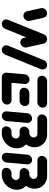

<svg xmlns="http://www.w3.org/2000/svg" viewBox="798 -1358 559 2196"><g transform="rotate(90 1078.0 -259.5)"><path d="M497.8 -50.7Q497.8 -60 501.9 -71.1L666.7 -478.5Q673.3 -496.3 688.9 -507.4Q704.4 -518.5 723.3 -518.5Q738.1 -518.5 749.8 -511.7Q761.5 -504.8 768 -493Q774.4 -481.1 774.4 -467.4Q774.4 -457 770.7 -447.4L605.6 -40Q599.3 -22.2 583.5 -11.1Q567.8 0 548.9 0Q534.4 0 522.8 -6.9Q511.1 -13.7 504.4 -25.4Q497.8 -37 497.8 -50.7ZM108.9 -287.8 73 -447.8Q71.9 -453.3 71.9 -458.9Q71.9 -474.4 80 -488.1Q88.1 -501.9 102 -510.2Q115.9 -518.5 132.2 -518.5Q151.1 -518.5 164.8 -507.2Q178.5 -495.9 182.2 -478.1L218.1 -318.1Q219.3 -312.6 219.3 -307Q219.3 -291.5 210.9 -277.8Q202.6 -264.1 188.7 -255.7Q174.8 -247.4 158.5 -247.4Q139.6 -247.4 125.9 -258.7Q112.2 -270 108.9 -287.8ZM201.9 -50.7Q201.9 -60 205.9 -71.1L370.7 -478.5Q377.4 -496.3 393 -507.4Q408.5 -518.5 427.4 -518.5Q442.2 -518.5 453.9 -511.7Q465.6 -504.8 472 -493Q478.5 -481.1 478.5 -467.4Q478.5 -457 474.8 -447.4L309.6 -40Q303.3 -22.2 287.6 -11.1Q271.9 0 253 0Q238.5 0 226.9 -6.9Q215.2 -13.7 208.5 -25.4Q201.9 -37 201.9 -50.7ZM413 -252.2 368.9 -447.8Q367.8 -453.3 367.8 -458.9Q367.8 -474.4 375.9 -488.1Q384.1 -501.9 398 -510.2Q411.9 -518.5 428.1 -518.5Q447 -518.5 460.7 -507.2Q474.4 -495.9 478.1 -478.1L522.2 -282.6Q523.3 -277 523.3 -271.9Q523.3 -256.3 515 -242.4Q506.7 -228.5 492.8 -220.2Q478.9 -211.9 462.6 -211.9Q443.7 -211.9 430 -223.1Q416.3 -234.4 413 -252.2Z M810.4 -51.9 828.9 -261.1Q830 -276.3 838.7 -289.1Q847.4 -301.9 860.7 -309.3Q874.1 -316.7 889.3 -316.7Q904.4 -316.7 916.5 -309.3Q928.5 -301.9 934.8 -289.1Q941.1 -276.3 940 -261.1L921.5 -51.9ZM1175.2 -60.4Q1175.2 -44.1 1166.9 -30.2Q1158.5 -16.3 1144.4 -8.1Q1130.4 0 1114.4 0H861.5Q839.6 0 825 -14.6Q810.4 -29.3 810.4 -50.7Q810.4 -67 818.7 -80.9Q827 -94.8 841.1 -103Q855.2 -111.1 871.1 -111.1H1124.1Q1145.9 -111.1 1160.6 -96.5Q1175.2 -81.9 1175.2 -60.4ZM983 -254.4Q983 -270.7 991.3 -284.6Q999.6 -298.5 1013.7 -306.7Q1027.8 -314.8 1043.7 -314.8H1141.9Q1163.7 -314.8 1178.3 -300.4Q1193 -285.9 1193 -264.4Q1193 -248.1 1184.6 -234.3Q1176.3 -220.4 1162.2 -212Q1148.1 -203.7 1132.2 -203.7H1034.1Q1012.2 -203.7 997.6 -218.3Q983 -233 983 -254.4ZM845.9 -458.1Q845.9 -474.4 854.3 -488.3Q862.6 -502.2 876.7 -510.4Q890.7 -518.5 906.7 -518.5H1159.6Q1181.5 -518.5 1196.1 -504.1Q1210.7 -489.6 1210.7 -468.1Q1210.7 -451.9 1202.4 -438Q1194.1 -424.1 1180 -415.7Q1165.9 -407.4 1150 -407.4H897Q875.2 -407.4 860.6 -422Q845.9 -436.7 845.9 -458.1Z M1304.1 0Q1288.9 0 1276.9 -7.4Q1264.8 -14.8 1258.5 -27.6Q1252.2 -40.4 1253.3 -55.6L1274.1 -290.7Q1275.2 -305.9 1283.9 -318.7Q1292.6 -331.5 1305.9 -338.9Q1319.3 -346.3 1334.4 -346.3Q1349.6 -346.3 1361.7 -338.9Q1373.7 -331.5 1380 -318.7Q1386.3 -305.9 1385.2 -290.7L1364.4 -55.6Q1363.3 -40.4 1354.6 -27.6Q1345.9 -14.8 1332.6 -7.4Q1319.3 0 1304.1 0ZM1483 -315.2H1531.5Q1571.9 -315.2 1605 -296.1Q1638.1 -277 1657 -244.3Q1675.9 -211.5 1675.9 -171.9Q1675.9 -167.4 1675.2 -157.8Q1671.5 -114.8 1647.2 -78.7Q1623 -42.6 1585 -21.3Q1547 0 1504.1 0H1475.9Q1454.1 0 1439.4 -14.6Q1424.8 -29.3 1424.8 -50.7Q1424.8 -67 1433.1 -80.9Q1441.5 -94.8 1455.6 -103Q1469.6 -111.1 1485.6 -111.1H1513.7Q1527 -111.1 1538.7 -118.1Q1550.4 -125.2 1557.2 -136.9Q1564.1 -148.5 1564.1 -161.9Q1564.1 -179.6 1552 -191.9Q1540 -204.1 1521.9 -204.1H1473.3ZM1428.1 -254.8Q1428.1 -271.1 1436.5 -285Q1444.8 -298.9 1458.9 -307Q1473 -315.2 1488.9 -315.2H1501.9Q1514.8 -315.2 1526.5 -322Q1538.1 -328.9 1545 -340.6Q1551.9 -352.2 1551.9 -365.6Q1551.9 -383 1539.8 -395.2Q1527.8 -407.4 1510 -407.4H1339.6Q1317.8 -407.4 1303.1 -422Q1288.5 -436.7 1288.5 -458.1Q1288.5 -474.4 1296.9 -488.3Q1305.2 -502.2 1319.3 -510.4Q1333.3 -518.5 1349.3 -518.5H1519.6Q1560 -518.5 1593 -499.4Q1625.9 -480.4 1644.8 -447.8Q1663.7 -415.2 1663.7 -375.6Q1663.7 -371.1 1663 -361.5Q1659.3 -318.5 1635 -282.4Q1610.7 -246.3 1572.8 -225.2Q1534.8 -204.1 1492.2 -204.1H1479.3Q1457.4 -204.1 1442.8 -218.7Q1428.1 -233.3 1428.1 -254.8Z M1778.1 0Q1763 0 1750.9 -7.4Q1738.9 -14.8 1732.6 -27.6Q1726.3 -40.4 1727.4 -55.6L1748.1 -290.7Q1749.3 -305.9 1758 -318.7Q1766.7 -331.5 1780 -338.9Q1793.3 -346.3 1808.5 -346.3Q1823.7 -346.3 1835.7 -338.9Q1847.8 -331.5 1854.1 -318.7Q1860.4 -305.9 1859.3 -290.7L1838.5 -55.6Q1837.4 -40.4 1828.7 -27.6Q1820 -14.8 1806.7 -7.4Q1793.3 0 1778.1 0ZM1957 -315.2H2005.6Q2045.9 -315.2 2079.1 -296.1Q2112.2 -277 2131.1 -244.3Q2150 -211.5 2150 -171.9Q2150 -167.4 2149.3 -157.8Q2145.6 -114.8 2121.3 -78.7Q2097 -42.6 2059.1 -21.3Q2021.1 0 1978.1 0H1950Q1928.1 0 1913.5 -14.6Q1898.9 -29.3 1898.9 -50.7Q1898.9 -67 1907.2 -80.9Q1915.6 -94.8 1929.6 -103Q1943.7 -111.1 1959.6 -111.1H1987.8Q2001.1 -111.1 2012.8 -118.1Q2024.4 -125.2 2031.3 -136.9Q2038.1 -148.5 2038.1 -161.9Q2038.1 -179.6 2026.1 -191.9Q2014.1 -204.1 1995.9 -204.1H1947.4ZM1902.2 -254.8Q1902.2 -271.1 1910.6 -285Q1918.9 -298.9 1933 -307Q1947 -315.2 1963 -315.2H1975.9Q1988.9 -315.2 2000.6 -322Q2012.2 -328.9 2019.1 -340.6Q2025.9 -352.2 2025.9 -365.6Q2025.9 -383 2013.9 -395.2Q2001.9 -407.4 1984.1 -407.4H1813.7Q1791.9 -407.4 1777.2 -422Q1762.6 -436.7 1762.6 -458.1Q1762.6 -474.4 1770.9 -488.3Q1779.3 -502.2 1793.3 -510.4Q1807.4 -518.5 1823.3 -518.5H1993.7Q2034.1 -518.5 2067 -499.4Q2100 -480.4 2118.9 -447.8Q2137.8 -415.2 2137.8 -375.6Q2137.8 -371.1 2137 -361.5Q2133.3 -318.5 2109.1 -282.4Q2084.8 -246.3 2046.9 -225.2Q2008.9 -204.1 1966.3 -204.1H1953.3Q1931.5 -204.1 1916.9 -218.7Q1902.2 -233.3 1902.2 -254.8Z"/></g></svg>

Font: 26F Galaxy Sans Black
Style: Italic
Weight: 900
Italic angle: -5°
Designer: C₂₉H₂₅N₃O₅
Version: Version 1.200